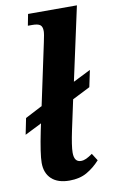

<svg xmlns="http://www.w3.org/2000/svg" viewBox="-87 -806 510 863"><g transform="rotate(-10 167.5 -375.0)"><path d="M209 -212Q194 -141 194 -111Q194 -68 225 -68Q237 -68 249 -73.5Q261 -79 278 -91L299 -58Q272 -28 239 -9Q206 10 159 10Q106 10 77.5 -16.5Q49 -43 49 -90Q49 -130 70 -233L77 -266L74 -264L0 -227L15 -301L90 -340L93 -341L153 -623Q161 -659 161 -672Q161 -693 150.5 -700.5Q140 -708 115 -708H95L105 -760H328L255 -424L335 -464L319 -388L238 -347Z"/></g></svg>

Font: Noto Serif Narrow
Style: Bold Italic
Weight: 700
Width: 4
Italic angle: -12°
Designer: Monotype Design Team
Foundry: Monotype Imaging Inc.
Version: Version 1.001